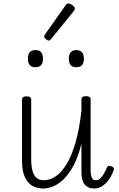

<svg xmlns="http://www.w3.org/2000/svg" viewBox="-20 -1071 686 1108"><path d="M230 17Q197 17 169 2.5Q141 -12 124 -47.5Q107 -83 107 -145V-496Q107 -506 113.5 -510.5Q120 -515 133 -515Q147 -515 153.5 -510.5Q160 -506 160 -496V-155Q160 -113 167.5 -85.5Q175 -58 191 -44.5Q207 -31 235 -31Q268 -31 301 -53Q334 -75 363.5 -122.5Q393 -170 415.5 -247Q438 -324 450 -434V-497Q450 -507 456.5 -511.5Q463 -516 477 -516Q490 -516 496.5 -511.5Q503 -507 503 -497V-89Q503 -72 505.5 -59Q508 -46 514 -38.5Q520 -31 532 -31Q545 -31 555 -38.5Q565 -46 575.5 -62Q586 -78 597 -104Q600 -112 606.5 -113.5Q613 -115 623 -111Q633 -108 636 -101.5Q639 -95 636 -89Q624 -55 606 -31.5Q588 -8 567.5 4.5Q547 17 524 17Q505 17 491.5 11Q478 5 468.5 -6.5Q459 -18 454.5 -36Q450 -54 450 -78V-242Q432 -168 405.5 -118Q379 -68 349 -38.5Q319 -9 288 4Q257 17 230 17ZM184 -683Q162 -683 151.5 -695.5Q141 -708 141 -732Q141 -757 151.5 -769.5Q162 -782 184 -782Q207 -782 217.5 -769.5Q228 -757 228 -732Q228 -707 217 -695Q206 -683 184 -683ZM421 -683Q398 -683 387.5 -695.5Q377 -708 377 -732Q377 -757 388 -769.5Q399 -782 420 -782Q441 -782 452.5 -769.5Q464 -757 464 -732Q464 -707 453 -695Q442 -683 421 -683ZM262 -837Q255 -837 245 -845Q235 -853 235 -861Q235 -863 236.5 -865.5Q238 -868 240 -873L359 -1041Q362 -1046 366 -1048.5Q370 -1051 376 -1051Q382 -1051 390.5 -1046Q399 -1041 405.5 -1034.5Q412 -1028 412 -1022Q412 -1017 410.5 -1014Q409 -1011 405 -1006L275 -846Q269 -837 262 -837Z"/></svg>

Font: Playwrite FR Moderne ExtraLight
Style: Regular
Weight: 250
Version: Version 1.002